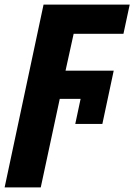

<svg xmlns="http://www.w3.org/2000/svg" viewBox="-60 -569 580 829"><path d="M-40 240H116L198 -142H288L265 -34H382L431 -264H223L258 -423H473L500 -549H128Z"/></svg>

Font: Noto Sans SemiCondensed ExtraBold
Style: Italic
Weight: 800
Width: 4
Italic angle: -12°
Designer: Monotype Design Team
Foundry: Monotype Imaging Inc.
Version: Version 2.013